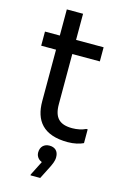

<svg xmlns="http://www.w3.org/2000/svg" viewBox="-138 -753 679 1050"><g transform="rotate(15 202.0 -228.0)"><path d="M376 -88C356 -78 328 -72 300 -72C228 -72 196 -104 196 -180V-464H352V-544H196V-692H104V-544H20V-464H104V-172C104 -64 156 8 296 8C332 8 364 0 384 -10V-88ZM206 52C176 52 155 71 155 104C155 130 174 145 188 150L147 231V236H202L241 159C246 147 257 128 257 104C257 68 235 52 206 52Z"/></g></svg>

Font: Kufam Arabic Latin Roman Normal
Style: Regular
Weight: 400
Designer: Wael Morcos & Artur Schmal
Version: Version 1.200;PS 001.200;hotconv 1.0.88;makeotf.lib2.5.64775